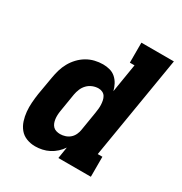

<svg xmlns="http://www.w3.org/2000/svg" viewBox="-173 -863 946 998"><g transform="rotate(30 300.0 -363.5)"><path d="M178 8Q151 8 126.5 -1.5Q102 -11 86 -30.5Q70 -50 62 -75Q54 -100 51.5 -126.5Q49 -153 51 -180.5Q53 -208 57 -235L76 -345Q80 -369 87 -393Q94 -417 106.5 -439.5Q119 -462 137 -481Q155 -500 177 -513Q199 -526 223.5 -532Q248 -538 273 -538Q294 -538 314 -532.5Q334 -527 349 -513.5Q364 -500 373.5 -482Q383 -464 388 -444L416 -615H388V-735H583L481 -120H509V0H314L325 -69Q313 -51 296.5 -36Q280 -21 260.5 -11Q241 -1 220 3.5Q199 8 178 8ZM259 -112Q274 -112 289.5 -117Q305 -122 317 -132.5Q329 -143 336 -158Q343 -173 345 -188L363 -298Q365 -311 366.5 -324Q368 -337 367.5 -349.5Q367 -362 364.5 -374.5Q362 -387 356 -397Q350 -407 339 -412.5Q328 -418 315 -418Q297 -418 279.5 -411Q262 -404 249 -390.5Q236 -377 229 -360Q222 -343 219 -326L201 -216Q199 -204 198.5 -191.5Q198 -179 199.5 -167.5Q201 -156 205 -145.5Q209 -135 216.5 -127Q224 -119 235.5 -115.5Q247 -112 259 -112Z"/></g></svg>

Font: Iosevka Slab HvExObl
Style: Regular
Weight: 900
Width: 7
Italic angle: -9°
Monospace: yes
Designer: Belleve Invis
Foundry: Belleve Invis
Version: Version 11.1.1; ttfautohint (v1.8.3)